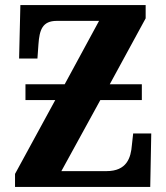

<svg xmlns="http://www.w3.org/2000/svg" viewBox="-20 -734 653 754"><path d="M39 0H570L574 -210H503L498 -165C494 -114 478 -62 398 -62H221L374 -341H537V-403H411L552 -662V-714H60L55 -504H127L131 -560C135 -616 146 -652 203 -652H369L234 -403H80V-341H197L39 -51Z"/></svg>

Font: Noto Serif Condensed ExtraBold
Style: Regular
Weight: 800
Width: 3
Designer: Monotype Design Team
Foundry: Monotype Imaging Inc.
Version: Version 2.013